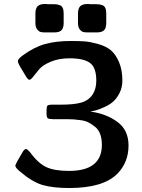

<svg xmlns="http://www.w3.org/2000/svg" viewBox="-20 -923 712 965"><path d="M57 -90Q57 -98 95 -161Q103 -174 111 -174Q117 -174 129 -160Q171 -103 212 -83.5Q253 -64 327 -64Q492 -64 492 -195Q492 -226 483.5 -249Q475 -272 458 -285.5Q441 -299 425 -307.5Q409 -316 386 -319Q363 -322 350 -323Q337 -324 318 -324H248Q227 -324 220.5 -328.5Q214 -333 214 -351V-368Q214 -387 218.5 -392Q223 -397 245 -397H289Q350 -397 387 -407Q424 -417 445 -447Q464 -476 464 -517Q464 -584 432 -607Q400 -630 330 -630Q276 -630 235.5 -613Q195 -596 178 -576Q161 -556 148 -539Q135 -522 128 -522Q121 -522 111 -538Q105 -549 96.5 -562.5Q88 -576 84.5 -582Q81 -588 77 -595.5Q73 -603 71.5 -607.5Q70 -612 70 -616Q70 -627 95 -645Q151 -686 206 -701.5Q261 -717 336 -717Q378 -717 405.5 -715Q433 -713 472.5 -702Q512 -691 536 -671.5Q560 -652 577.5 -612.5Q595 -573 595 -518Q595 -483 580.5 -455Q566 -427 548 -411.5Q530 -396 504 -384.5Q478 -373 464 -369Q450 -365 436 -363V-362Q515 -351 570.5 -310Q626 -269 626 -192Q626 -107 570 -50Q499 22 328 22Q247 22 194.5 7Q142 -8 78 -63Q57 -81 57 -90ZM158 -808V-854Q158 -882 170 -892.5Q182 -903 207 -903Q210 -903 214 -902.5Q218 -902 221 -902H248Q260 -902 266 -901Q272 -900 281.5 -896.5Q291 -893 295.5 -882.5Q300 -872 300 -855V-808Q300 -783 289.5 -771.5Q279 -760 252 -760H209Q194 -760 185 -762Q176 -764 167 -775Q158 -786 158 -808ZM372 -808V-854Q372 -882 384 -892.5Q396 -903 421 -903Q424 -903 428 -902.5Q432 -902 435 -902H462Q474 -902 480 -901Q486 -900 495.5 -896.5Q505 -893 509.5 -882.5Q514 -872 514 -855V-808Q514 -781 502.5 -770.5Q491 -760 466 -760H423Q408 -760 399 -762Q390 -764 381 -775Q372 -786 372 -808Z"/></svg>

Font: CMU Sans Serif
Style: Bold
Weight: 700
Version: Version 0.7.0